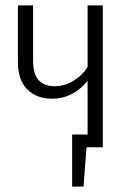

<svg xmlns="http://www.w3.org/2000/svg" viewBox="-20 -543 484 708"><path d="M359 -523V0H299L288 145H246V-47H303V-245Q249 -179 172 -179Q115 -179 80.5 -213.5Q46 -248 46 -316V-523H102V-319Q102 -270 122.5 -247.5Q143 -225 182 -225Q218 -225 251 -245Q284 -265 303 -296V-523Z"/></svg>

Font: Fira Sans Extra Condensed Light
Style: Regular
Weight: 300
Width: 1
Designer: Carrois Corporate & Edenspiekermann AG
Foundry: Carrois Corporate GbR & Edenspiekermann AG
Version: Version 4.203